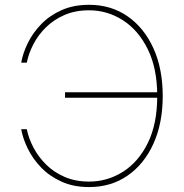

<svg xmlns="http://www.w3.org/2000/svg" viewBox="-20 -757 756 787"><path d="M345.2 9.8Q281.2 9.8 232.2 -12.5Q183.1 -34.7 148.7 -70.3Q114.3 -106 94 -147.5Q73.7 -189 66.9 -227.5H89.8Q97.2 -190.4 116.9 -152.6Q136.7 -114.7 168.5 -83Q200.2 -51.3 244.6 -32Q289.1 -12.7 345.2 -12.7Q419.9 -12.7 483.6 -52.7Q547.4 -92.8 585.9 -170.9Q624.5 -249 624.5 -363.3Q624.5 -476.6 585.9 -554.9Q547.4 -633.3 483.6 -674.1Q419.9 -714.8 345.2 -714.8Q288.6 -714.8 244.4 -695.6Q200.2 -676.3 168.2 -644.8Q136.2 -613.3 116.7 -575.4Q97.2 -537.6 89.8 -500H66.9Q73.7 -539.1 94 -580.6Q114.3 -622.1 148.7 -657.7Q183.1 -693.4 232.2 -715.3Q281.2 -737.3 345.2 -737.3Q435.1 -737.3 502.9 -690.2Q570.8 -643.1 608.9 -559.1Q647 -475.1 647 -363.3Q647 -252 608.9 -168Q570.8 -84 502.9 -37.1Q435.1 9.8 345.2 9.8ZM246.6 -356.4V-378.9H634.3V-356.4Z"/></svg>

Font: Inter 16pt Thin
Style: Regular
Weight: 250
Version: Version 4.001;git-66647c0bb